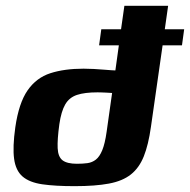

<svg xmlns="http://www.w3.org/2000/svg" viewBox="-20 -635 650 657"><path d="M326.6 -534.8H394.2L405.6 -615.1H555.3L543.9 -534.8H610.2L602.7 -479.9H536.4L496.5 -201Q487.9 -139.6 472.1 -100.1Q456.3 -60.6 427.9 -38.1Q399.5 -15.5 352.8 -6.8Q306.2 2 235.6 2Q168.2 2 124.4 -4.4Q80.5 -10.9 57.1 -31.1Q33.7 -51.4 28.3 -91.5Q22.8 -131.6 32.4 -199.6Q44.4 -282.6 74.4 -325.8Q104.4 -369 152.4 -384.5Q200.4 -400 266 -400Q283.1 -400 301 -399Q318.8 -398 334.4 -396.7Q349.9 -395.3 360.9 -394.7Q371.8 -394 374.8 -394L386.7 -479.9H319.1ZM243.2 -74.6Q263.5 -74.6 279.5 -76.8Q295.5 -79.1 308.1 -88.9Q320.7 -98.7 330 -121.2Q339.2 -143.8 344.8 -183.6L363.6 -316.8Q362 -316.8 356.1 -317.3Q350.3 -317.8 342.8 -318.1Q335.3 -318.4 327.4 -318.7Q319.5 -319 313.9 -319Q269.8 -319 243.3 -310.2Q216.8 -301.3 203.1 -277.5Q189.4 -253.7 183.1 -210Q175.9 -157.5 177.3 -128Q178.6 -98.5 194 -86.5Q209.5 -74.6 243.2 -74.6Z"/></svg>

Font: Genos Thin
Style: Italic
Weight: 100
Italic angle: -8°
Designer: Robert E. Leuschke
Foundry: Robert E. Leuschke
Version: Version 1.010